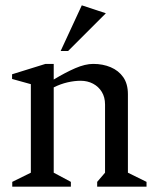

<svg xmlns="http://www.w3.org/2000/svg" viewBox="-20 -702 585 722"><path d="M26.1 0V-18.1L96 -52.6V-385.5L25.4 -405.1V-422.7L151 -461.7H182V-402.9Q225.4 -429.2 262.9 -445.5Q300.4 -461.7 330.6 -461.7Q366.8 -461.7 396.3 -449.2Q425.9 -436.7 443.5 -411.7Q461 -386.6 461 -347.7V-52.6L531 -18.1V0H345.4V-18.1L375 -52.6V-309Q375 -336.4 362.9 -356.3Q350.8 -376.2 329.9 -387.3Q309 -398.3 283.1 -398.3Q260.1 -398.3 233.8 -392.3Q207.5 -386.2 182 -373.4V-52.6L246.5 -18.1V0ZM208 -510.1 287.6 -682 378.1 -652.1 236 -510.1Z"/></svg>

Font: Ancizar Serif Light
Style: Regular
Weight: 300
Designer: Cesar Puertas, Viviana Monsalve, Julian Moncada, Julian Prieto, Jose Castro, Felipe Aragon, Mariel Hernandez, Sara Alarc
Version: Version 8.100